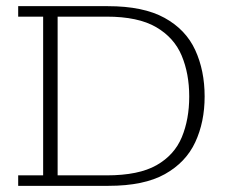

<svg xmlns="http://www.w3.org/2000/svg" viewBox="-20 -603 732 623"><path d="M39 0V-34H120V-549H39V-583H330Q445 -583 514 -545Q583 -507 613.5 -440.5Q644 -374 644 -290Q644 -207 613.5 -141.5Q583 -76 515 -38Q447 0 332 0ZM167 -34H326Q430 -34 488 -67Q546 -100 570 -158Q594 -216 594 -290Q594 -364 569.5 -422.5Q545 -481 486.5 -515Q428 -549 326 -549H167Z"/></svg>

Font: Rokkitt ExtraLight
Style: Regular
Weight: 250
Version: Version 3.103